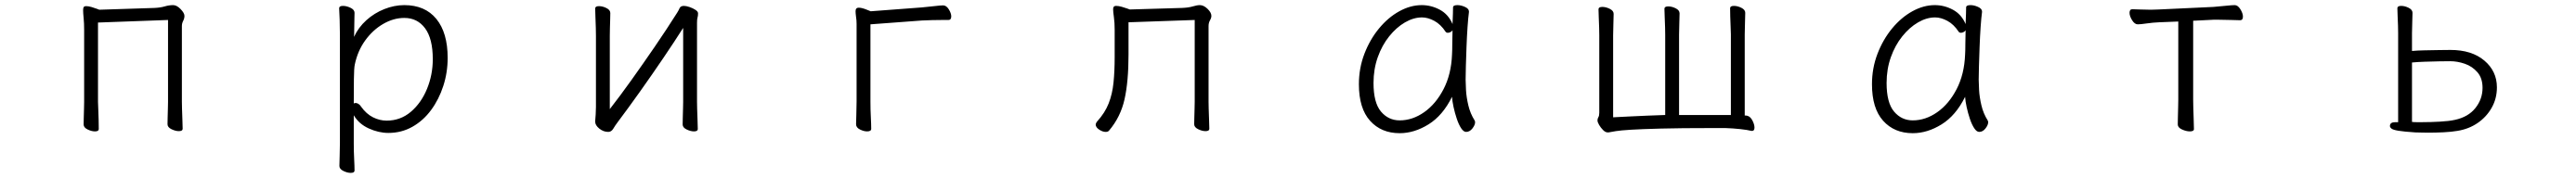

<svg xmlns="http://www.w3.org/2000/svg" viewBox="-20 -504 10040 695"><path d="M635 -426 362 -416V-106Q362 -100 363 -79Q364 -58 364.5 -35Q365 -12 365 0Q365 9 350 9Q337 9 321.5 1.5Q306 -6 306 -18Q306 -26 306.5 -44.5Q307 -63 307.5 -81Q308 -99 308 -106V-386Q308 -414 306 -433.5Q304 -453 304 -464Q304 -472 306 -476Q309 -480 316 -480Q325 -480 337 -476.5Q349 -473 358 -469.5Q367 -466 367 -466L582 -473Q605 -474 622 -479Q639 -484 655 -484Q669 -484 684 -468.5Q699 -453 699 -442Q699 -432 694 -422.5Q689 -413 689 -402V-107Q689 -101 689.5 -80Q690 -59 691 -36Q692 -13 692 -1Q692 8 677 8Q664 8 648.5 0.5Q633 -7 633 -19Q633 -27 633.5 -45.5Q634 -64 634.5 -82Q635 -100 635 -107Z M1305 -368Q1305 -399 1304 -427Q1303 -455 1302 -472Q1302 -481 1317 -481Q1331 -481 1346.5 -473.5Q1362 -466 1362 -454Q1362 -448 1361.5 -433Q1361 -418 1361 -401Q1361 -384 1360.5 -372Q1360 -360 1360 -360Q1377 -397 1408 -425Q1439 -453 1478 -468.5Q1517 -484 1556 -484Q1637 -484 1681 -430Q1725 -376 1725 -278Q1725 -221 1708 -168.5Q1691 -116 1660.5 -74.5Q1630 -33 1587.5 -9Q1545 15 1494 15Q1456 15 1417.5 -2.5Q1379 -20 1359 -54V56Q1359 87 1360.5 116Q1362 145 1362 162Q1362 171 1347 171Q1334 171 1318.5 163.5Q1303 156 1303 144Q1303 132 1304 106.5Q1305 81 1305 55ZM1359 -100Q1363 -102 1366 -102Q1371 -102 1377 -98.5Q1383 -95 1388 -87Q1408 -59 1434 -46Q1460 -33 1487 -33Q1541 -33 1581.5 -67.5Q1622 -102 1644.5 -157Q1667 -212 1667 -273Q1667 -353 1637 -393.5Q1607 -434 1556 -434Q1514 -434 1473.5 -410.5Q1433 -387 1403.5 -346Q1374 -305 1363 -252Q1360 -239 1359.5 -195Q1359 -151 1359 -100Z M2643 -395Q2610 -343 2566 -278Q2522 -213 2475.5 -147.5Q2429 -82 2387 -26Q2378 -14 2370.5 -1.5Q2363 11 2351 11Q2332 11 2316 -2Q2300 -15 2300 -29V-31Q2301 -40 2302 -57Q2303 -74 2303 -86V-364Q2303 -374 2302.5 -395Q2302 -416 2301 -438Q2300 -460 2300 -471Q2300 -480 2315 -480Q2329 -480 2344 -472.5Q2359 -465 2359 -453Q2359 -445 2358.5 -428.5Q2358 -412 2357.5 -394Q2357 -376 2357 -364V-78Q2396 -128 2441 -191Q2486 -254 2532.5 -322Q2579 -390 2620 -455Q2625 -463 2629 -472Q2633 -481 2646 -481Q2655 -481 2668 -476.5Q2681 -472 2691 -465.5Q2701 -459 2701 -452Q2701 -442 2699 -435.5Q2697 -429 2697 -415V-106Q2697 -100 2697.5 -79Q2698 -58 2699 -35Q2700 -12 2700 0Q2700 9 2685 9Q2672 9 2656.5 1.5Q2641 -6 2641 -18Q2641 -26 2641.5 -44.5Q2642 -63 2642.5 -81Q2643 -99 2643 -106Z M3319 -380Q3319 -396 3319 -410.5Q3319 -425 3317 -437Q3316 -445 3315.5 -450.5Q3315 -456 3315 -460Q3315 -474 3327 -474Q3339 -474 3356.5 -467Q3374 -460 3374 -460L3573 -475Q3596 -477 3621.5 -480Q3647 -483 3656 -483Q3669 -483 3678.5 -467.5Q3688 -452 3688 -440Q3688 -426 3677 -426Q3671 -426 3653.5 -426Q3636 -426 3614.5 -425.5Q3593 -425 3574 -424L3373 -409V-107Q3373 -76 3374.5 -47Q3376 -18 3376 -1Q3376 9 3360 9Q3347 9 3332 1.5Q3317 -6 3317 -19Q3317 -31 3318 -56.5Q3319 -82 3319 -108Z M4637 -426 4379 -417V-291Q4379 -186 4363.5 -116.5Q4348 -47 4303 6Q4299 11 4290 11Q4278 11 4264.5 2Q4251 -7 4251 -18Q4251 -22 4256 -29Q4287 -63 4301.5 -100Q4316 -137 4320.5 -181.5Q4325 -226 4325 -281V-387Q4325 -416 4322 -437Q4319 -458 4319 -468Q4319 -473 4321 -477Q4324 -481 4331 -481Q4340 -481 4352.5 -477.5Q4365 -474 4374.5 -470.5Q4384 -467 4384 -467L4587 -473Q4613 -474 4629.5 -479Q4646 -484 4657 -484Q4672 -484 4687 -469.5Q4702 -455 4702 -442Q4702 -434 4696.5 -424.5Q4691 -415 4691 -402V-107Q4691 -101 4691.5 -80Q4692 -59 4693 -36Q4694 -13 4694 -1Q4694 8 4679 8Q4666 8 4650.5 0.5Q4635 -7 4635 -19Q4635 -27 4635.5 -45Q4636 -63 4636.5 -81Q4637 -99 4637 -107Z M5706 -457Q5703 -435 5700.5 -398.5Q5698 -362 5696.5 -321.5Q5695 -281 5694 -246Q5693 -211 5693 -193Q5693 -180 5694.5 -152.5Q5696 -125 5703.5 -93Q5711 -61 5728 -34Q5730 -30 5730 -27Q5730 -16 5719.5 -2.5Q5709 11 5695 11Q5685 11 5675.5 -3.5Q5666 -18 5658.5 -40.5Q5651 -63 5646 -86Q5641 -109 5640 -126Q5604 -53 5548.5 -18.5Q5493 16 5436 16Q5364 16 5320.5 -32.5Q5277 -81 5277 -175Q5277 -238 5298.5 -294Q5320 -350 5355.5 -393Q5391 -436 5434.5 -460Q5478 -484 5522 -484Q5559 -484 5592.5 -466Q5626 -448 5642 -410Q5643 -433 5643.5 -450.5Q5644 -468 5644 -475Q5644 -484 5661 -484Q5675 -484 5690.5 -477Q5706 -470 5706 -459ZM5642 -386Q5640 -382 5634.5 -379Q5629 -376 5624 -376Q5618 -376 5615 -380Q5596 -409 5571 -422.5Q5546 -436 5523 -436Q5490 -436 5456.5 -416.5Q5423 -397 5395 -362Q5367 -327 5350.5 -280.5Q5334 -234 5334 -180Q5334 -103 5363 -68.5Q5392 -34 5436 -34Q5486 -34 5531.5 -66Q5577 -98 5607 -156Q5637 -214 5640 -291Q5641 -306 5641 -333.5Q5641 -361 5642 -386Z M6807 7Q6791 3 6763 0Q6735 -3 6705 -4H6656Q6531 -4 6454.5 -2Q6378 0 6337.5 2.5Q6297 5 6278.5 8Q6260 11 6250 13H6247Q6238 13 6229 4Q6220 -5 6213.5 -16Q6207 -27 6207 -34Q6207 -41 6210.5 -46.5Q6214 -52 6214 -64V-366Q6214 -376 6213.5 -395.5Q6213 -415 6212 -436Q6211 -457 6211 -468Q6211 -477 6226 -477Q6240 -477 6255 -469.5Q6270 -462 6270 -450Q6270 -438 6269 -411Q6268 -384 6268 -366V-46Q6268 -46 6287 -47Q6306 -48 6337 -49.5Q6368 -51 6403 -52.5Q6438 -54 6471 -55V-368Q6471 -378 6470.5 -397.5Q6470 -417 6469 -438Q6468 -459 6468 -470Q6468 -479 6483 -479Q6497 -479 6512 -471.5Q6527 -464 6527 -452Q6527 -440 6526 -413Q6525 -386 6525 -368V-55H6727V-370Q6727 -380 6726 -399.5Q6725 -419 6724.5 -440Q6724 -461 6724 -472Q6724 -481 6739 -481Q6753 -481 6768 -473.5Q6783 -466 6783 -454Q6783 -442 6782 -415Q6781 -388 6781 -370V-53Q6789 -53 6791 -52Q6803 -49 6811 -33.5Q6819 -18 6819 -6Q6819 7 6810 7Z M7706 -457Q7703 -435 7700.5 -398.5Q7698 -362 7696.5 -321.5Q7695 -281 7694 -246Q7693 -211 7693 -193Q7693 -180 7694.5 -152.5Q7696 -125 7703.5 -93Q7711 -61 7728 -34Q7730 -30 7730 -27Q7730 -16 7719.5 -2.5Q7709 11 7695 11Q7685 11 7675.5 -3.5Q7666 -18 7658.5 -40.5Q7651 -63 7646 -86Q7641 -109 7640 -126Q7604 -53 7548.5 -18.5Q7493 16 7436 16Q7364 16 7320.5 -32.5Q7277 -81 7277 -175Q7277 -238 7298.5 -294Q7320 -350 7355.5 -393Q7391 -436 7434.5 -460Q7478 -484 7522 -484Q7559 -484 7592.5 -466Q7626 -448 7642 -410Q7643 -433 7643.5 -450.5Q7644 -468 7644 -475Q7644 -484 7661 -484Q7675 -484 7690.5 -477Q7706 -470 7706 -459ZM7642 -386Q7640 -382 7634.5 -379Q7629 -376 7624 -376Q7618 -376 7615 -380Q7596 -409 7571 -422.5Q7546 -436 7523 -436Q7490 -436 7456.5 -416.5Q7423 -397 7395 -362Q7367 -327 7350.5 -280.5Q7334 -234 7334 -180Q7334 -103 7363 -68.5Q7392 -34 7436 -34Q7486 -34 7531.5 -66Q7577 -98 7607 -156Q7637 -214 7640 -291Q7641 -306 7641 -333.5Q7641 -361 7642 -386Z M8471 -420 8396 -417Q8372 -416 8348 -412.5Q8324 -409 8313 -409Q8301 -409 8291 -425Q8281 -441 8281 -454Q8281 -468 8292 -468Q8300 -468 8320.5 -467Q8341 -466 8364 -466Q8372 -466 8380 -466.5Q8388 -467 8395 -467L8608 -477Q8633 -479 8657 -481.5Q8681 -484 8691 -484Q8703 -484 8713 -468Q8723 -452 8723 -439Q8723 -425 8712 -425Q8703 -425 8677.5 -426Q8652 -427 8626 -427H8609L8529 -423V-115Q8529 -109 8529.5 -86Q8530 -63 8531 -38Q8532 -13 8532 0Q8532 9 8516 9Q8502 9 8485.5 1.5Q8469 -6 8469 -18Q8469 -26 8469.5 -46.5Q8470 -67 8470.5 -87.5Q8471 -108 8471 -115Z M9328 -375Q9328 -385 9327.5 -403.5Q9327 -422 9326 -441.5Q9325 -461 9325 -472Q9325 -481 9340 -481Q9354 -481 9369 -473.5Q9384 -466 9384 -454Q9384 -442 9383 -417.5Q9382 -393 9382 -375V-305Q9403 -307 9431.5 -307.5Q9460 -308 9487.5 -308.5Q9515 -309 9532 -309Q9615 -309 9664 -267.5Q9713 -226 9713 -163Q9713 -119 9692.5 -83Q9672 -47 9637.5 -23.5Q9603 0 9559 7Q9536 11 9505 12.5Q9474 14 9445 14Q9430 14 9417.5 13.5Q9405 13 9395 13Q9350 10 9329 6.5Q9308 3 9302 -2Q9296 -7 9296 -12Q9296 -27 9317 -27H9328ZM9382 -28Q9390 -27 9400 -27Q9410 -27 9422 -27Q9454 -27 9490.5 -29Q9527 -31 9549 -36Q9601 -47 9629 -82Q9657 -117 9657 -161Q9657 -199 9637 -222Q9617 -245 9588 -255Q9559 -265 9531 -265Q9515 -265 9487.5 -264.5Q9460 -264 9431.5 -263Q9403 -262 9382 -260Z"/></svg>

Font: Moon Stars Kai T HW Light
Style: Regular
Weight: 300
Designer: GuiWonder
Version: Version 1.101